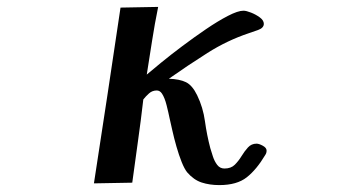

<svg xmlns="http://www.w3.org/2000/svg" viewBox="-20 -532 1040 556"><path d="M752 -96Q752 -92 751 -89Q750 -86 748 -83Q723 -41 694.5 -18.5Q666 4 615 4Q587 4 564 -3.5Q541 -11 522 -33Q514 -43 506 -63Q498 -83 491 -107.5Q484 -132 479 -154.5Q474 -177 471 -190Q468 -205 462.5 -227Q457 -249 449 -261Q443 -270 434 -270Q421 -270 411.5 -261.5Q402 -253 395 -244Q388 -183 379.5 -123Q371 -63 363 -3L252 -1Q272 -129 291 -256Q310 -383 329 -510L438 -512Q428 -463 420.5 -414.5Q413 -366 405 -316Q419 -328 446.5 -350.5Q474 -373 508 -398.5Q542 -424 576.5 -447.5Q611 -471 640 -486Q669 -501 685 -501Q693 -501 707 -495.5Q721 -490 732.5 -481.5Q744 -473 744 -463Q744 -451 727 -445Q710 -439 701 -436Q638 -415 580.5 -378.5Q523 -342 469 -304Q500 -303 518.5 -294Q537 -285 551 -256Q568 -221 573.5 -181Q579 -141 589 -103Q592 -93 596.5 -79Q601 -65 609 -54.5Q617 -44 630 -44Q649 -44 660 -55Q671 -66 679.5 -80Q688 -94 698 -105Q708 -116 723 -116Q730 -116 741 -110Q752 -104 752 -96Z"/></svg>

Font: Kaisei Decol
Style: Bold
Weight: 700
Designer: Font-Kai, 金井和夫
Foundry: KAZUO KANAI
Version: Version 5.003